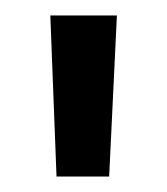

<svg xmlns="http://www.w3.org/2000/svg" viewBox="-20 -708 216 248"><path d="M131 -688 121 -480H53L45 -688Z"/></svg>

Font: Roundo Medium
Style: Regular
Weight: 500
Designer: Namrata Goyal (Gurmukhi), Shiva Nallaperumal (Latin)
Foundry: Indian Type Foundry
Version: Version 1.000;PS 1.0;hotconv 1.0.88;makeotf.lib2.5.647800